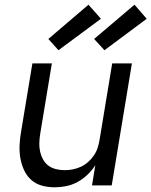

<svg xmlns="http://www.w3.org/2000/svg" viewBox="-20 -790 645 818"><path d="M212 8Q184 8 157.5 0.5Q131 -7 112 -24.5Q93 -42 82 -66.5Q71 -91 66.5 -118Q62 -145 63.5 -173Q65 -201 70 -230L118 -520H201L151 -218Q148 -199 147.5 -180Q147 -161 151 -143.5Q155 -126 163.5 -110.5Q172 -95 186 -84.5Q200 -74 218.5 -69.5Q237 -65 256 -65Q273 -65 290.5 -68.5Q308 -72 324.5 -79.5Q341 -87 355 -99.5Q369 -112 379.5 -127Q390 -142 395.5 -159Q401 -176 404 -193L458 -520H542L456 0H372L386 -86Q372 -64 352.5 -45.5Q333 -27 310 -14.5Q287 -2 262 3Q237 8 212 8ZM425 -576 381 -624 553 -770 605 -710ZM229 -576 186 -624 357 -770 410 -710Z"/></svg>

Font: Iosevka SS04 Extended
Style: Italic
Weight: 400
Width: 7
Italic angle: -9°
Monospace: yes
Designer: Belleve Invis
Foundry: Belleve Invis
Version: Version 19.0.0; ttfautohint (v1.8.4)